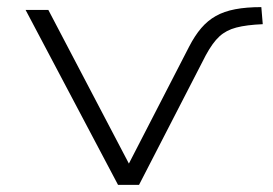

<svg xmlns="http://www.w3.org/2000/svg" viewBox="-20 -520 768 540"><path d="M312 0 52 -492H116L343 -59H342L512 -389Q528 -420 546 -441Q564 -462 587 -475Q610 -488 641.5 -494Q673 -500 715 -500L719 -452Q673 -450 644.5 -442.5Q616 -435 597 -417.5Q578 -400 559 -365L371 0Z"/></svg>

Font: Nunito Sans 7pt Expanded ExtraLight
Style: Regular
Weight: 250
Width: 7
Designer: Vernon Adams
Foundry: Vernon Adams
Version: Version 3.101;gftools[0.9.27]